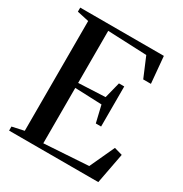

<svg xmlns="http://www.w3.org/2000/svg" viewBox="-172 -874 956 1004"><g transform="rotate(30 306.0 -371.5)"><path d="M95 -40V-703L24 -718.5V-743H529L543.5 -582.5H497L447 -701L211.5 -711V-396.5L373 -404L397.5 -501H429.5V-259H397.5L373.5 -360L211.5 -366.5V-32L479 -49L548 -198.5L597 -184.5L562 0H23.5V-24.5Z"/></g></svg>

Font: Merriweather 120pt Medium
Style: Regular
Weight: 500
Version: Version 2.100